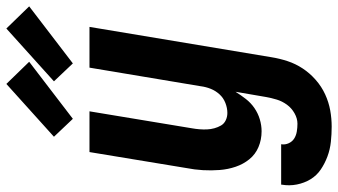

<svg xmlns="http://www.w3.org/2000/svg" viewBox="-258 -570 1038 589"><g transform="rotate(-90 260.5 -276.0)"><path d="M166 223Q143 223 119.5 220.5Q96 218 74.5 210Q53 202 34.5 189.5Q16 177 4.5 158Q-7 139 -11.5 116Q-16 93 -12 70V68H112Q110 80 115 91Q120 102 129.5 108Q139 114 151 116Q163 118 175 118Q191 118 207 109Q223 100 233.5 85.5Q244 71 249 54.5Q254 38 257 21L273 -72Q263 -56 251 -40.5Q239 -25 223 -14Q207 -3 188.5 2.5Q170 8 152 8Q126 8 103.5 -1.5Q81 -11 66 -29.5Q51 -48 43 -71.5Q35 -95 33 -120.5Q31 -146 32.5 -172Q34 -198 39 -223L88 -520H213L161 -206Q159 -195 158 -183Q157 -171 157.5 -159.5Q158 -148 161 -137Q164 -126 169.5 -116.5Q175 -107 185.5 -102Q196 -97 208 -97Q223 -97 238.5 -103Q254 -109 265 -121Q276 -133 282 -148Q288 -163 290 -179L347 -520H472L379 38Q375 63 367 87.5Q359 112 344.5 134Q330 156 309.5 174Q289 192 265 203Q241 214 216 218.5Q191 223 166 223ZM360 -571 305 -629 467 -775 535 -705ZM190 -571 135 -629 297 -775 365 -705Z"/></g></svg>

Font: Iosevka Term Curly Extrabold
Style: Italic
Weight: 800
Italic angle: -9°
Designer: Belleve Invis
Foundry: Belleve Invis
Version: Version 32.3.0